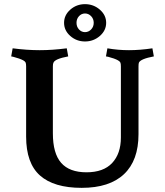

<svg xmlns="http://www.w3.org/2000/svg" viewBox="-20 -892 794 926"><path d="M648 -572V-245Q648 -118 578 -52Q508 14 374 14Q240 14 173 -45.5Q106 -105 106 -233V-572Q106 -585 103.5 -590.5Q101 -596 92 -601Q75 -610 44 -618L34 -620L41 -659Q110 -650 171.5 -650Q233 -650 302 -659L309 -620Q245 -608 238 -590Q235 -585 235 -572V-249Q235 -152 275 -106.5Q315 -61 397 -61Q479 -61 521 -106Q563 -151 563 -229V-572Q563 -585 560.5 -590.5Q558 -596 549 -601Q533 -610 502 -618L491 -620L498 -659Q549 -650 602 -650Q655 -650 715 -659L722 -620Q658 -608 650 -590Q648 -585 648 -572ZM361 -814Q349 -801 349 -782Q349 -763 361 -750Q373 -737 390 -737Q407 -737 419.5 -750Q432 -763 432 -782Q432 -801 419.5 -814Q407 -827 390 -827Q373 -827 361 -814ZM319 -718.5Q289 -745 289 -782Q289 -819 319 -845.5Q349 -872 390 -872Q431 -872 461.5 -845.5Q492 -819 492 -782Q492 -745 461.5 -718.5Q431 -692 390 -692Q349 -692 319 -718.5Z"/></svg>

Font: Buenard
Style: Bold
Weight: 700
Foundry: FontFuror
Version: Version 1.002 2011